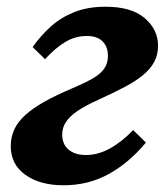

<svg xmlns="http://www.w3.org/2000/svg" viewBox="-20 -536 492 571"><path d="M169 15Q99 15 55.5 -16Q12 -47 12 -101Q12 -129 23 -152Q34 -175 56.5 -195Q79 -215 113 -234Q147 -253 194 -273Q232 -289 255.5 -302.5Q279 -316 290 -332Q301 -348 301 -370Q301 -397 285 -413Q269 -429 238 -429Q204 -429 174 -411Q144 -393 114 -360L77 -396Q101 -430 131 -457Q161 -484 201 -500Q241 -516 294 -516Q371 -516 410.5 -482Q450 -448 450 -400Q450 -374 439.5 -353.5Q429 -333 407.5 -314.5Q386 -296 352 -278Q318 -260 272 -239Q234 -222 210.5 -206Q187 -190 176 -173Q165 -156 165 -136Q165 -107 184 -91Q203 -75 236 -75Q271 -75 306 -94Q341 -113 376 -149L414 -112Q364 -52 303.5 -18.5Q243 15 169 15Z"/></svg>

Font: Source Serif 4 ExtraBold
Style: Italic
Weight: 800
Italic angle: -12°
Designer: Frank Grießhammer
Foundry: Adobe Systems Incorporated
Version: Version 4.004;hotconv 1.0.116;makeotfexe 2.5.65601